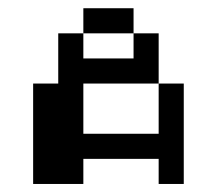

<svg xmlns="http://www.w3.org/2000/svg" viewBox="-20 -458 540 478"><path d="M187.5 -437.5H312.5V-375H187.5ZM125 -375H187.5V-312.5H312.5V-375H375V-250H187.5V-125H375V-250H437.5V0H375V-62.5H187.5V0H62.5V-250H125Z"/></svg>

Font: Half Eighties
Style: Regular
Weight: 400
Monospace: yes
Designer: Jayvee Enaguas (HarvettFox96)
Version: 20191127.01dev02